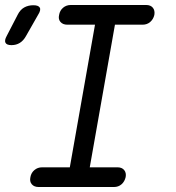

<svg xmlns="http://www.w3.org/2000/svg" viewBox="-86 -750 706 770"><path d="M18 -605Q8 -587 -6.5 -578Q-21 -569 -40 -569Q-59 -569 -64 -578.5Q-69 -588 -59 -606L-15 -691Q-5 -711 11 -720Q27 -729 48 -729Q68 -729 73.5 -719.5Q79 -710 67 -691ZM274 -79H385Q403 -79 412 -68Q421 -57 418 -40Q414 -22 401.5 -11Q389 0 371 0H69Q51 0 41.5 -11Q32 -22 36 -40Q39 -57 52 -68Q65 -79 83 -79H194L295 -651H184Q166 -651 156.5 -662Q147 -673 151 -690Q154 -708 167 -719Q180 -730 198 -730H500Q518 -730 527 -719Q536 -708 533 -690Q529 -673 516.5 -662Q504 -651 486 -651H375Z"/></svg>

Font: Maple Mono NL Light
Style: Italic
Weight: 300
Italic angle: -10°
Monospace: yes
Designer: subframe7536
Version: Version 7.000